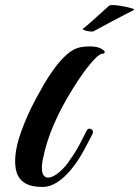

<svg xmlns="http://www.w3.org/2000/svg" viewBox="-20 -734 552 761"><path d="M149 7Q108 7 84.5 -5Q61 -17 50 -40Q40 -63 40 -94Q40 -147 64.5 -214Q89 -281 122 -342Q135 -366 153.5 -398.5Q172 -431 195.5 -463Q219 -495 245.5 -518.5Q272 -542 300 -547Q317 -550 333 -550Q359 -550 372 -545Q395 -536 395 -527Q395 -521 385 -521Q381 -521 374 -516.5Q367 -512 361 -506Q317 -462 264 -375Q221 -305 192 -237.5Q163 -170 149 -99Q146 -81 146 -69Q146 -48 153 -39Q160 -30 170 -30Q190 -30 216.5 -53Q243 -76 259 -103Q280 -132 296.5 -163.5Q313 -195 324 -217Q328 -224 335 -224Q341 -224 346 -218Q351 -212 347 -204Q332 -174 309.5 -133Q287 -92 260 -60Q235 -30 206.5 -11.5Q178 7 149 7ZM351 -610Q347 -608 335 -609.5Q323 -611 314 -614.5Q305 -618 310 -621Q322 -630 342 -648Q362 -666 382 -684Q402 -702 412 -711Q415 -714 426 -714Q440 -714 462.5 -710Q485 -706 500.5 -701.5Q516 -697 510 -694Q498 -688 474.5 -676Q451 -664 425 -650Q399 -636 378.5 -625Q358 -614 351 -610Z"/></svg>

Font: Praise
Style: Regular
Weight: 400
Designer: Robert E. Leuschke
Foundry: Robert E. Leuschke
Version: Version 1.100; ttfautohint (v1.8.3)